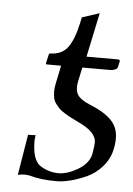

<svg xmlns="http://www.w3.org/2000/svg" viewBox="-47 -621 463 669"><g transform="rotate(5 184.5 -286.0)"><path d="M156.7 -390.1H106.9Q103 -390.1 103.5 -394L110.4 -424.8Q111.3 -428.7 114.3 -429.2Q155.3 -429.7 176 -457Q196.8 -484.4 210 -544.9L213.9 -564L274.9 -584L242.2 -429.2H352.1Q356 -429.2 357.7 -427.5Q359.4 -425.8 358.9 -422.9L354.5 -402.8Q353 -396.5 345 -393.3Q336.9 -390.1 329.1 -390.1H231L220.7 -341.8Q214.4 -311 224.9 -293.9Q235.4 -276.9 271.5 -262.2Q331.1 -238.3 354 -205.8Q377 -173.3 364.7 -116.2Q357.4 -81.5 333.7 -54.7Q310.1 -27.8 280 -14.4Q250 -1 223.6 5.6Q197.3 12.2 176.3 12.2Q118.7 12.2 82 1Q68.4 -1 63 -1Q53.7 -1 39.6 2L63 -140.1L89.8 -141.1Q85.4 -127 88.6 -94.7Q91.8 -62.5 105.5 -44.9Q112.3 -35.2 133.8 -25.6Q155.3 -16.1 180.2 -16.1Q210.9 -16.1 247.8 -37.8Q284.7 -59.6 292 -92.8Q295.9 -114.7 297.1 -131.8Q298.3 -148.9 283.7 -166Q269 -183.1 234.4 -199.2Q216.8 -208 207.8 -212.4Q198.7 -216.8 185.3 -225.1Q171.9 -233.4 165.8 -239.5Q159.7 -245.6 152.3 -255.1Q145 -264.6 142.8 -274.7Q140.6 -284.7 140.4 -297.9Q140.1 -311 143.6 -327.1Z"/></g></svg>

Font: Linux Biolinum
Style: Italic
Weight: 400
Italic angle: -12°
Designer: Philipp H. Poll
Foundry: Philipp H. Poll
Version: Version 1.1.3 ; ttfautohint (v0.9)